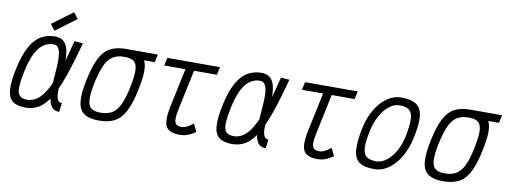

<svg xmlns="http://www.w3.org/2000/svg" viewBox="-67 -1250 4374 1648"><g transform="rotate(10 2119.5 -425.5)"><path d="M500 -78 490 0Q450 0 428.5 -23.5Q407 -47 399 -87.5Q391 -128 391.5 -178Q392 -228 396.5 -281.5Q401 -335 404 -385Q407 -435 403.5 -475Q400 -515 385.5 -539Q371 -563 340 -563Q298 -563 259 -538.5Q220 -514 188.5 -454.5Q157 -395 135 -292Q116 -201 115 -149.5Q114 -98 135 -76.5Q156 -55 200 -55Q246 -55 285.5 -82.5Q325 -110 362.5 -174.5Q400 -239 437 -348.5Q474 -458 514 -621L588 -615Q540 -434 497 -312.5Q454 -191 409.5 -119.5Q365 -48 314 -17Q263 14 198 14Q123 14 84.5 -16.5Q46 -47 41.5 -117Q37 -187 62 -304Q89 -428 129.5 -499.5Q170 -571 224 -601.5Q278 -632 342 -632Q390 -632 417 -609Q444 -586 455 -546Q466 -506 466.5 -457Q467 -408 462.5 -355Q458 -302 454 -253Q450 -204 450.5 -164.5Q451 -125 462 -101.5Q473 -78 500 -78ZM329 -679 289 -732 468 -865 508 -813Z M838 14Q751 14 706.5 -18Q662 -50 655 -122.5Q648 -195 674 -315Q699 -434 734 -503Q769 -572 823.5 -602Q878 -632 962 -632Q1028 -632 1069.5 -616Q1111 -600 1130.5 -563Q1150 -526 1148.5 -462.5Q1147 -399 1126 -303Q1102 -186 1066.5 -116Q1031 -46 976.5 -16Q922 14 838 14ZM840 -55Q900 -55 940 -79Q980 -103 1007 -160Q1034 -217 1054 -315Q1074 -411 1072.5 -465Q1071 -519 1044 -541Q1017 -563 960 -563Q901 -563 861 -539Q821 -515 794.5 -458.5Q768 -402 746 -303Q726 -208 728 -153.5Q730 -99 757 -77Q784 -55 840 -55ZM954 -563 969 -632H1239L1224 -563Z M1543 14Q1480 14 1447.5 -7.5Q1415 -29 1410 -79.5Q1405 -130 1423 -216L1503 -593H1578L1497 -210Q1484 -150 1484 -116.5Q1484 -83 1499 -69Q1514 -55 1545 -55Q1568 -55 1590 -65.5Q1612 -76 1647 -102L1680 -34Q1635 -6 1605.5 4Q1576 14 1543 14ZM1309 -549 1324 -618H1783L1768 -549Z M2300 -78 2290 0Q2250 0 2228.5 -23.5Q2207 -47 2199 -87.5Q2191 -128 2191.5 -178Q2192 -228 2196.5 -281.5Q2201 -335 2204 -385Q2207 -435 2203.5 -475Q2200 -515 2185.5 -539Q2171 -563 2140 -563Q2098 -563 2059 -538.5Q2020 -514 1988.5 -454.5Q1957 -395 1935 -292Q1916 -201 1915 -149.5Q1914 -98 1935 -76.5Q1956 -55 2000 -55Q2046 -55 2085.5 -82.5Q2125 -110 2162.5 -174.5Q2200 -239 2237 -348.5Q2274 -458 2314 -621L2388 -615Q2340 -434 2297 -312.5Q2254 -191 2209.5 -119.5Q2165 -48 2114 -17Q2063 14 1998 14Q1923 14 1884.5 -16.5Q1846 -47 1841.5 -117Q1837 -187 1862 -304Q1889 -428 1929.5 -499.5Q1970 -571 2024 -601.5Q2078 -632 2142 -632Q2190 -632 2217 -609Q2244 -586 2255 -546Q2266 -506 2266.5 -457Q2267 -408 2262.5 -355Q2258 -302 2254 -253Q2250 -204 2250.5 -164.5Q2251 -125 2262 -101.5Q2273 -78 2300 -78Z M2743 14Q2680 14 2647.5 -7.5Q2615 -29 2610 -79.5Q2605 -130 2623 -216L2703 -593H2778L2697 -210Q2684 -150 2684 -116.5Q2684 -83 2699 -69Q2714 -55 2745 -55Q2768 -55 2790 -65.5Q2812 -76 2847 -102L2880 -34Q2835 -6 2805.5 4Q2776 14 2743 14ZM2509 -549 2524 -618H2983L2968 -549Z M3236 14Q3149 14 3106 -17.5Q3063 -49 3057 -121Q3051 -193 3076 -313Q3095 -407 3137.5 -478.5Q3180 -550 3238.5 -591Q3297 -632 3364 -632Q3451 -632 3495 -600.5Q3539 -569 3545.5 -497.5Q3552 -426 3525 -305Q3505 -213 3462.5 -140.5Q3420 -68 3362 -27Q3304 14 3236 14ZM3242 -55Q3289 -55 3332 -88Q3375 -121 3408 -179.5Q3441 -238 3456 -313Q3475 -409 3473 -463.5Q3471 -518 3443.5 -540.5Q3416 -563 3358 -563Q3312 -563 3269.5 -530Q3227 -497 3194.5 -439Q3162 -381 3145 -305Q3124 -210 3126.5 -155Q3129 -100 3157 -77.5Q3185 -55 3242 -55Z M3838 14Q3751 14 3706.5 -18Q3662 -50 3655 -122.5Q3648 -195 3674 -315Q3699 -434 3734 -503Q3769 -572 3823.5 -602Q3878 -632 3962 -632Q4028 -632 4069.5 -616Q4111 -600 4130.5 -563Q4150 -526 4148.5 -462.5Q4147 -399 4126 -303Q4102 -186 4066.5 -116Q4031 -46 3976.5 -16Q3922 14 3838 14ZM3840 -55Q3900 -55 3940 -79Q3980 -103 4007 -160Q4034 -217 4054 -315Q4074 -411 4072.5 -465Q4071 -519 4044 -541Q4017 -563 3960 -563Q3901 -563 3861 -539Q3821 -515 3794.5 -458.5Q3768 -402 3746 -303Q3726 -208 3728 -153.5Q3730 -99 3757 -77Q3784 -55 3840 -55ZM3954 -563 3969 -632H4239L4224 -563Z"/></g></svg>

Font: Victor Mono
Style: Italic
Weight: 400
Italic angle: -12°
Monospace: yes
Designer: Rune Bjørnerås
Version: Version 1.561;gftools[0.9.30]